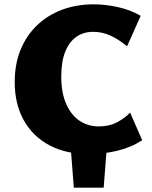

<svg xmlns="http://www.w3.org/2000/svg" viewBox="-20 -695 700 887"><path d="M321 172 305 -35H475L459 172ZM392 17Q285 17 208 -24Q131 -65 89.5 -140Q48 -215 48 -316Q48 -399 75 -465Q102 -531 151 -578Q200 -625 266.5 -650Q333 -675 414 -675Q466 -675 523.5 -662.5Q581 -650 630 -622L567 -481Q529 -513 490.5 -530.5Q452 -548 410 -548Q366 -548 333 -525Q300 -502 281.5 -456.5Q263 -411 263 -341Q263 -267 285.5 -215.5Q308 -164 347 -137.5Q386 -111 436 -111Q485 -111 521.5 -130.5Q558 -150 581 -175L637 -47Q584 -13 519.5 2Q455 17 392 17Z"/></svg>

Font: Ysabeau Infant Black
Style: Regular
Weight: 900
Designer: Christian Thalmann (Catharsis Fonts)
Version: Version 2.001;gftools[0.9.30]; featfreeze: ss01,ss02,lnum